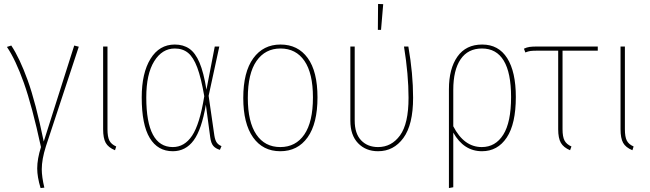

<svg xmlns="http://www.w3.org/2000/svg" viewBox="-20 -754 3285 970"><path d="M201 -39 355 -524 378 -518 212 -15Q191 51 191 101Q191 139 204 194L185 196Q168 140 168 97Q168 49 187 -11Q142 -219 100.5 -335.5Q59 -452 15 -517L37 -524Q79 -461 119.5 -349.5Q160 -238 201 -39Z M523 -101Q523 -63 532.5 -44Q542 -25 567 -14L561 5Q527 -9 514 -32.5Q501 -56 501 -101V-519H523Z M1023 -301 1065 -519H1088L1034 -270L1063 -69Q1067 -44 1076 -32.5Q1085 -21 1099 -16L1091 3Q1070 -3 1058 -16.5Q1046 -30 1042 -61L1020 -225Q999 -100 958.5 -45Q918 10 853 10Q777 10 736.5 -57Q696 -124 696 -262Q696 -385 740.5 -457Q785 -529 863 -529Q906 -529 936.5 -508Q967 -487 988 -437.5Q1009 -388 1023 -301ZM719 -262Q719 -11 853 -11Q912 -11 950.5 -68.5Q989 -126 1012 -268Q996 -361 976.5 -413Q957 -465 930 -487Q903 -509 863 -509Q799 -509 759 -444.5Q719 -380 719 -262Z M1584 -262Q1584 -130 1534 -60Q1484 10 1396 10Q1308 10 1258.5 -60Q1209 -130 1209 -259Q1209 -390 1259.5 -459.5Q1310 -529 1397 -529Q1485 -529 1534.5 -461Q1584 -393 1584 -262ZM1232 -259Q1232 -138 1275 -74.5Q1318 -11 1396 -11Q1474 -11 1517.5 -74.5Q1561 -138 1561 -262Q1561 -384 1518 -446.5Q1475 -509 1397 -509Q1320 -509 1276 -446Q1232 -383 1232 -259Z M2067 -260Q2067 -124 2018 -57Q1969 10 1890 10Q1828 10 1789 -30.5Q1750 -71 1750 -144V-519H1772V-145Q1772 -79 1804.5 -45Q1837 -11 1890 -11Q1958 -11 2001 -70Q2044 -129 2044 -260Q2044 -377 2021 -519H2043Q2067 -382 2067 -260ZM1890 -734 1916 -733 1905 -603H1889Z M2586 -264Q2586 -128 2540 -59Q2494 10 2415 10Q2323 10 2270 -84V192L2248 196V-303Q2248 -407 2291 -468Q2334 -529 2416 -529Q2499 -529 2542.5 -460Q2586 -391 2586 -264ZM2562 -264Q2562 -386 2525 -447.5Q2488 -509 2415 -509Q2344 -509 2307 -454.5Q2270 -400 2270 -300V-116Q2324 -11 2414 -11Q2483 -11 2522.5 -73.5Q2562 -136 2562 -264Z M2822 -498V-101Q2822 -63 2832 -44Q2842 -25 2867 -14L2860 5Q2827 -9 2813.5 -32.5Q2800 -56 2800 -101V-498H2696Q2672 -498 2660.5 -496.5Q2649 -495 2634 -489L2627 -508Q2641 -515 2655.5 -517Q2670 -519 2694 -519H3000V-498Z M3137 -101Q3137 -63 3146.5 -44Q3156 -25 3181 -14L3175 5Q3141 -9 3128 -32.5Q3115 -56 3115 -101V-519H3137Z"/></svg>

Font: Fira Sans Condensed Thin
Style: Regular
Weight: 250
Width: 3
Designer: Carrois Corporate & Edenspiekermann AG
Foundry: Carrois Corporate GbR & Edenspiekermann AG
Version: Version 4.203